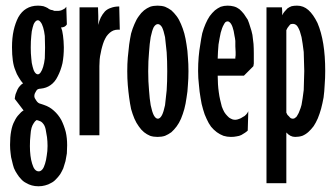

<svg xmlns="http://www.w3.org/2000/svg" viewBox="-20 -479 1190 680"><path d="M148.4 38.1Q148.4 56.6 145.5 72.3Q143.6 87.9 139.6 100.6Q135.7 114.3 129.9 121.1Q124 127.9 117.2 127.9Q117.2 127.9 117.2 127.9Q117.2 127.9 117.2 127.9Q109.4 127.9 103.5 121.1Q97.7 114.3 93.8 100.6Q89.8 87.9 87.9 72.3Q85.9 56.6 85.9 38.1Q85.9 38.1 85.9 38.1Q85.9 38.1 85.9 38.1Q85.9 16.6 87.9 0Q88.9 -16.6 91.8 -26.4Q94.7 -36.1 99.6 -43Q103.5 -49.8 109.4 -53.7Q109.4 -53.7 114.3 -52.7Q119.1 -50.8 119.1 -50.8Q119.1 -50.8 119.1 -50.8Q119.1 -50.8 119.1 -50.8Q127 -48.8 132.8 -41Q138.7 -34.2 141.6 -21.5Q144.5 -7.8 146.5 6.8Q148.4 21.5 148.4 38.1Q148.4 38.1 148.4 38.1Q148.4 38.1 148.4 38.1ZM139.6 -310.5Q139.6 -289.1 138.7 -272.5Q136.7 -254.9 132.8 -242.2Q128.9 -229.5 124 -222.7Q119.1 -215.8 114.3 -215.8Q114.3 -215.8 114.3 -215.8Q114.3 -215.8 114.3 -215.8Q108.4 -215.8 103.5 -222.7Q98.6 -229.5 95.7 -242.2Q91.8 -254.9 90.8 -272.5Q88.9 -289.1 88.9 -310.5Q88.9 -310.5 88.9 -310.5Q88.9 -310.5 88.9 -310.5Q88.9 -334 90.8 -351.6Q91.8 -369.1 95.7 -381.8Q98.6 -394.5 103.5 -400.4Q108.4 -407.2 114.3 -407.2Q114.3 -407.2 114.3 -407.2Q114.3 -407.2 114.3 -407.2Q119.1 -407.2 124 -400.4Q128.9 -394.5 132.8 -381.8Q136.7 -369.1 138.7 -351.6Q139.6 -334 139.6 -310.5Q139.6 -310.5 139.6 -310.5Q139.6 -310.5 139.6 -310.5ZM217.8 35.2Q217.8 9.8 212.9 -11.7Q207 -34.2 197.3 -53.7Q186.5 -73.2 170.9 -86.9Q156.2 -100.6 135.7 -107.4Q135.7 -107.4 129.9 -109.4Q124 -111.3 124 -111.3Q124 -111.3 124 -111.3Q124 -111.3 124 -111.3Q119.1 -112.3 115.2 -115.2Q111.3 -118.2 108.4 -123Q105.5 -127 103.5 -130.9Q101.6 -134.8 101.6 -138.7Q101.6 -138.7 101.6 -138.7Q101.6 -138.7 101.6 -138.7Q101.6 -143.6 103.5 -148.4Q105.5 -152.3 108.4 -157.2Q110.4 -161.1 114.3 -163.1Q119.1 -165 124 -165Q124 -165 124 -165Q124 -165 124 -165Q144.5 -167 159.2 -177.7Q174.8 -188.5 184.6 -209Q195.3 -229.5 201.2 -254.9Q206.1 -280.3 206.1 -311.5Q206.1 -311.5 206.1 -311.5Q206.1 -311.5 206.1 -311.5Q206.1 -323.2 205.1 -334Q204.1 -344.7 203.1 -353.5Q201.2 -363.3 200.2 -370.1Q198.2 -377 196.3 -381.8Q196.3 -381.8 196.3 -381.8Q196.3 -381.8 196.3 -381.8Q203.1 -381.8 209 -384.8Q213.9 -387.7 216.8 -392.6Q216.8 -392.6 215.8 -423.8Q214.8 -455.1 214.8 -455.1Q214.8 -455.1 214.8 -455.1Q214.8 -455.1 214.8 -455.1Q212.9 -452.1 210 -449.2Q207 -447.3 203.1 -445.3Q198.2 -442.4 193.4 -441.4Q188.5 -440.4 182.6 -440.4Q182.6 -440.4 182.6 -440.4Q182.6 -440.4 182.6 -440.4Q177.7 -440.4 172.9 -440.4Q168.9 -441.4 165 -443.4Q161.1 -443.4 157.2 -445.3Q152.3 -447.3 149.4 -450.2Q149.4 -450.2 149.4 -450.2Q149.4 -450.2 149.4 -450.2Q142.6 -454.1 133.8 -457Q124 -459 114.3 -459Q114.3 -459 114.3 -459Q114.3 -459 114.3 -459Q90.8 -459 73.2 -448.2Q56.6 -438.5 44.9 -418Q34.2 -397.5 28.3 -371.1Q22.5 -344.7 22.5 -311.5Q22.5 -311.5 22.5 -311.5Q22.5 -311.5 22.5 -311.5Q22.5 -285.2 25.4 -264.6Q28.3 -244.1 34.2 -230.5Q39.1 -215.8 46.9 -204.1Q53.7 -192.4 61.5 -183.6Q61.5 -183.6 61.5 -183.6Q61.5 -183.6 61.5 -183.6Q55.7 -180.7 50.8 -174.8Q45.9 -169.9 42 -162.1Q38.1 -153.3 35.2 -145.5Q33.2 -137.7 32.2 -128.9Q32.2 -128.9 47.9 -108.4Q63.5 -87.9 63.5 -87.9Q63.5 -87.9 63.5 -87.9Q63.5 -87.9 63.5 -87.9Q54.7 -83 46.9 -73.2Q38.1 -64.5 31.2 -49.8Q23.4 -36.1 19.5 -14.6Q15.6 5.9 15.6 34.2Q15.6 34.2 15.6 34.2Q15.6 34.2 15.6 34.2Q15.6 49.8 17.6 64.5Q18.6 78.1 22.5 90.8Q25.4 104.5 29.3 116.2Q34.2 127.9 41 137.7Q46.9 147.5 54.7 155.3Q62.5 164.1 72.3 168.9Q82 174.8 92.8 177.7Q103.5 180.7 116.2 180.7Q116.2 180.7 116.2 180.7Q116.2 180.7 116.2 180.7Q128.9 180.7 139.6 177.7Q151.4 174.8 161.1 168.9Q170.9 164.1 178.7 155.3Q186.5 147.5 193.4 137.7Q199.2 127.9 204.1 117.2Q208 105.5 211.9 91.8Q214.8 78.1 216.8 64.5Q217.8 49.8 217.8 35.2Q217.8 35.2 217.8 35.2Q217.8 35.2 217.8 35.2Z M402.3 -456.1Q402.3 -456.1 402.3 -456.1Q402.3 -456.1 402.3 -456.1Q385.7 -456.1 373 -451.2Q360.4 -447.3 351.6 -438.5Q342.8 -428.7 336.9 -417Q331.1 -405.3 328.1 -390.6Q328.1 -390.6 328.1 -421.9Q327.1 -453.1 327.1 -453.1Q327.1 -453.1 294.9 -453.1Q261.7 -453.1 261.7 -453.1Q261.7 -453.1 261.7 -394.5Q261.7 -335.9 261.7 -260.7Q261.7 -227.5 261.7 -195.3Q261.7 -162.1 261.7 -131.8Q261.7 -76.2 261.7 -38.1Q261.7 0 261.7 0Q261.7 0 296.9 0Q332 0 332 0Q332 0 332 -31.2Q332 -63.5 332 -104.5Q332 -154.3 332 -199.2Q332 -245.1 332 -245.1Q332 -245.1 332 -245.1Q332 -245.1 332 -245.1Q332 -256.8 333 -268.6Q334 -280.3 336.9 -292Q338.9 -303.7 341.8 -313.5Q344.7 -324.2 348.6 -334Q352.5 -342.8 357.4 -350.6Q362.3 -357.4 369.1 -363.3Q375 -368.2 381.8 -371.1Q389.6 -374 397.5 -374Q397.5 -374 400.4 -374Q402.3 -374 402.3 -374Q402.3 -374 402.3 -374Q402.3 -374 402.3 -374Q403.3 -374 403.3 -374Q403.3 -374 404.3 -373Q404.3 -373 403.3 -414.1Q402.3 -456.1 402.3 -456.1Z M572.3 -226.6Q572.3 -189.5 570.3 -159.2Q567.4 -128.9 564.5 -106.4Q559.6 -83 553.7 -71.3Q546.9 -58.6 539.1 -58.6Q539.1 -58.6 539.1 -58.6Q539.1 -58.6 539.1 -58.6Q531.2 -58.6 524.4 -71.3Q518.6 -83 513.7 -106.4Q509.8 -128.9 507.8 -159.2Q504.9 -189.5 504.9 -226.6Q504.9 -226.6 504.9 -226.6Q504.9 -226.6 504.9 -226.6Q504.9 -263.7 507.8 -293.9Q509.8 -325.2 513.7 -347.7Q518.6 -371.1 524.4 -382.8Q531.2 -393.6 539.1 -393.6Q539.1 -393.6 539.1 -393.6Q539.1 -393.6 539.1 -393.6Q546.9 -393.6 553.7 -382.8Q559.6 -371.1 564.5 -347.7Q567.4 -325.2 570.3 -293.9Q572.3 -263.7 572.3 -226.6Q572.3 -226.6 572.3 -226.6Q572.3 -226.6 572.3 -226.6ZM647.5 -226.6Q647.5 -252.9 645.5 -275.4Q644.5 -298.8 640.6 -321.3Q637.7 -341.8 632.8 -360.4Q627.9 -377.9 621.1 -393.6Q614.3 -410.2 605.5 -421.9Q596.7 -433.6 586.9 -442.4Q576.2 -450.2 564.5 -455.1Q552.7 -459 538.1 -459Q538.1 -459 538.1 -459Q538.1 -459 538.1 -459Q523.4 -459 511.7 -455.1Q500 -450.2 490.2 -442.4Q479.5 -433.6 471.7 -421.9Q462.9 -410.2 456.1 -393.6Q449.2 -377.9 444.3 -360.4Q440.4 -341.8 437.5 -321.3Q434.6 -298.8 432.6 -275.4Q430.7 -252.9 430.7 -226.6Q430.7 -226.6 430.7 -226.6Q430.7 -226.6 430.7 -226.6Q430.7 -201.2 432.6 -177.7Q434.6 -154.3 437.5 -132.8Q440.4 -111.3 444.3 -92.8Q449.2 -75.2 456.1 -58.6Q462.9 -43 471.7 -31.2Q479.5 -19.5 490.2 -10.7Q500 -2.9 511.7 2Q523.4 5.9 538.1 5.9Q538.1 5.9 538.1 5.9Q538.1 5.9 538.1 5.9Q552.7 5.9 564.5 2Q576.2 -2.9 586.9 -10.7Q596.7 -19.5 605.5 -31.2Q614.3 -43 621.1 -58.6Q627.9 -75.2 632.8 -92.8Q637.7 -111.3 640.6 -132.8Q644.5 -154.3 645.5 -177.7Q647.5 -201.2 647.5 -226.6Q647.5 -226.6 647.5 -226.6Q647.5 -226.6 647.5 -226.6Z M814.5 -294.9Q814.5 -293.9 814.5 -290Q814.5 -287.1 814.5 -283.2Q813.5 -278.3 813.5 -275.4Q813.5 -272.5 813.5 -271.5Q813.5 -271.5 782.2 -271.5Q751 -271.5 751 -271.5Q751 -271.5 751 -271.5Q751 -271.5 751 -271.5Q751 -284.2 752 -295.9Q752.9 -308.6 753.9 -321.3Q755.9 -333 757.8 -343.8Q759.8 -353.5 761.7 -363.3Q764.6 -372.1 766.6 -378.9Q769.5 -386.7 772.5 -391.6Q775.4 -397.5 778.3 -400.4Q782.2 -403.3 786.1 -403.3Q786.1 -403.3 786.1 -403.3Q786.1 -403.3 786.1 -403.3Q790 -403.3 793 -400.4Q795.9 -398.4 798.8 -393.6Q801.8 -388.7 803.7 -382.8Q805.7 -377 807.6 -369.1Q809.6 -360.4 810.5 -352.5Q812.5 -343.8 813.5 -334Q813.5 -324.2 813.5 -314.5Q814.5 -304.7 814.5 -294.9Q814.5 -294.9 814.5 -294.9Q814.5 -294.9 814.5 -294.9ZM878.9 -290Q878.9 -307.6 877.9 -323.2Q876 -338.9 874 -355.5Q871.1 -370.1 866.2 -383.8Q862.3 -397.5 857.4 -409.2Q850.6 -419.9 843.8 -429.7Q835.9 -439.5 828.1 -446.3Q819.3 -453.1 808.6 -456.1Q797.9 -459 786.1 -459Q786.1 -459 786.1 -459Q786.1 -459 786.1 -459Q773.4 -459 761.7 -455.1Q751 -450.2 741.2 -442.4Q731.4 -433.6 722.7 -421.9Q714.8 -410.2 708 -394.5Q701.2 -378.9 696.3 -361.3Q692.4 -342.8 689.5 -322.3Q685.5 -299.8 683.6 -277.3Q681.6 -253.9 681.6 -227.5Q681.6 -227.5 681.6 -227.5Q681.6 -227.5 681.6 -227.5Q681.6 -202.1 684.6 -177.7Q686.5 -153.3 690.4 -131.8Q693.4 -110.4 699.2 -91.8Q704.1 -73.2 711.9 -57.6Q718.8 -42 727.5 -30.3Q736.3 -19.5 748 -10.7Q758.8 -2.9 771.5 2Q784.2 5.9 797.9 5.9Q797.9 5.9 797.9 5.9Q797.9 5.9 797.9 5.9Q809.6 5.9 818.4 3.9Q827.1 2.9 835 -1Q841.8 -4.9 847.7 -8.8Q853.5 -12.7 857.4 -16.6Q857.4 -16.6 858.4 -50.8Q859.4 -85 859.4 -85Q859.4 -85 859.4 -85Q859.4 -85 859.4 -85Q856.4 -78.1 851.6 -73.2Q846.7 -67.4 839.8 -64.5Q833 -59.6 826.2 -57.6Q819.3 -54.7 812.5 -54.7Q812.5 -54.7 812.5 -54.7Q812.5 -54.7 812.5 -54.7Q804.7 -54.7 797.9 -58.6Q791 -61.5 785.2 -68.4Q779.3 -74.2 774.4 -82Q769.5 -90.8 765.6 -101.6Q762.7 -112.3 759.8 -125Q756.8 -137.7 754.9 -152.3Q752.9 -166 752 -180.7Q751 -195.3 751 -210.9Q751 -210.9 797.9 -210.9Q843.8 -210.9 843.8 -210.9Q843.8 -210.9 860.4 -227.5Q877 -244.1 877 -244.1Q877 -244.1 877 -244.1Q877 -244.1 877 -244.1Q877.9 -245.1 877.9 -248Q877.9 -250 878.9 -253.9Q878.9 -256.8 878.9 -259.8Q878.9 -263.7 878.9 -266.6Q878.9 -270.5 878.9 -274.4Q878.9 -277.3 878.9 -281.2Q878.9 -284.2 878.9 -286.1Q878.9 -288.1 878.9 -290Q878.9 -290 878.9 -290Q878.9 -290 878.9 -290Z M1057.6 -227.5Q1057.6 -209 1056.6 -192.4Q1056.6 -175.8 1055.7 -160.2Q1053.7 -144.5 1051.8 -130.9Q1049.8 -118.2 1047.9 -107.4Q1044.9 -95.7 1041 -86.9Q1038.1 -78.1 1034.2 -72.3Q1031.2 -65.4 1026.4 -62.5Q1022.5 -58.6 1017.6 -58.6Q1017.6 -58.6 1017.6 -58.6Q1017.6 -58.6 1017.6 -58.6Q1013.7 -58.6 1009.8 -60.5Q1006.8 -62.5 1003.9 -66.4Q1001 -69.3 998 -72.3Q996.1 -76.2 994.1 -80.1Q994.1 -80.1 994.1 -117.2Q994.1 -155.3 994.1 -204.1Q994.1 -263.7 994.1 -317.4Q994.1 -372.1 994.1 -372.1Q994.1 -372.1 994.1 -372.1Q994.1 -372.1 994.1 -372.1Q996.1 -376 998 -379.9Q1001 -383.8 1003.9 -387.7Q1006.8 -391.6 1009.8 -393.6Q1013.7 -394.5 1017.6 -394.5Q1017.6 -394.5 1017.6 -394.5Q1017.6 -394.5 1017.6 -394.5Q1022.5 -394.5 1027.3 -391.6Q1032.2 -388.7 1035.2 -382.8Q1039.1 -376 1042 -368.2Q1044.9 -359.4 1047.9 -347.7Q1049.8 -336.9 1051.8 -324.2Q1053.7 -310.5 1055.7 -294.9Q1056.6 -279.3 1056.6 -262.7Q1057.6 -246.1 1057.6 -227.5Q1057.6 -227.5 1057.6 -227.5Q1057.6 -227.5 1057.6 -227.5ZM1131.8 -227.5Q1131.8 -281.2 1125 -323.2Q1118.2 -365.2 1104.5 -397.5Q1089.8 -427.7 1072.3 -443.4Q1054.7 -459 1032.2 -459Q1032.2 -459 1032.2 -459Q1032.2 -459 1032.2 -459Q1021.5 -459 1012.7 -457Q1004.9 -454.1 998 -449.2Q992.2 -443.4 987.3 -437.5Q982.4 -431.6 979.5 -424.8Q979.5 -424.8 979.5 -439.5Q978.5 -453.1 978.5 -453.1Q978.5 -453.1 951.2 -453.1Q923.8 -453.1 923.8 -453.1Q923.8 -453.1 923.8 -417Q923.8 -380.9 923.8 -324.2Q923.8 -293.9 923.8 -258.8Q923.8 -224.6 923.8 -188.5Q923.8 -143.6 923.8 -98.6Q923.8 -53.7 923.8 -11.7Q923.8 64.5 923.8 117.2Q923.8 169.9 923.8 169.9Q923.8 169.9 959 169.9Q994.1 169.9 994.1 169.9Q994.1 169.9 994.1 136.7Q994.1 103.5 994.1 66.4Q994.1 36.1 994.1 13.7Q994.1 -9.8 994.1 -9.8Q994.1 -9.8 994.1 -9.8Q994.1 -9.8 994.1 -9.8Q1001 -2 1008.8 2Q1016.6 5.9 1025.4 5.9Q1025.4 5.9 1025.4 5.9Q1025.4 5.9 1025.4 5.9Q1039.1 5.9 1050.8 2Q1062.5 -2.9 1072.3 -11.7Q1082 -20.5 1090.8 -32.2Q1098.6 -43.9 1105.5 -59.6Q1112.3 -76.2 1117.2 -93.8Q1122.1 -112.3 1126 -133.8Q1128.9 -155.3 1129.9 -178.7Q1131.8 -202.1 1131.8 -227.5Q1131.8 -227.5 1131.8 -227.5Q1131.8 -227.5 1131.8 -227.5Z"/></svg>

Font: AgendaMediumCondGoodkids
Style: AgendaMediumCondGoodkids
Weight: 500
Designer: ""
Version: ""